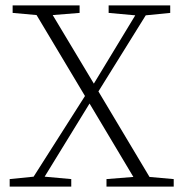

<svg xmlns="http://www.w3.org/2000/svg" viewBox="-20 -694 681 714"><path d="M27 -646V-674H276V-646L176 -638L329 -383L483 -637L384 -646V-674H613V-646L522 -637L346 -354L536 -36L626 -28V0H376V-28L476 -36L313 -309L146 -37L245 -28V0H16V-28L105 -37L296 -337L116 -638Z"/></svg>

Font: Source Serif Pro Light
Style: Regular
Weight: 300
Designer: Frank Grießhammer
Foundry: Adobe Systems Incorporated
Version: Version 3.001;hotconv 1.0.111;makeotfexe 2.5.65597